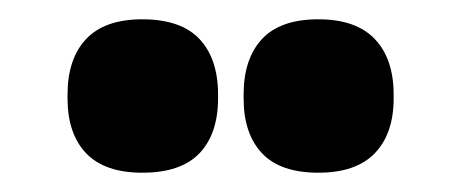

<svg xmlns="http://www.w3.org/2000/svg" viewBox="-20 -710 478 199"><path d="M127.5 -531Q88.5 -531 69.2 -551.2Q50 -571.5 50 -608V-612Q50 -649 69.2 -669.5Q88.5 -690 127.5 -690Q167.5 -690 186.8 -669.5Q206 -649 206 -612V-608Q206 -571.5 186.8 -551.2Q167.5 -531 127.5 -531ZM310 -531Q270.5 -531 251.5 -551.2Q232.5 -571.5 232.5 -608V-612Q232.5 -649 251.5 -669.5Q270.5 -690 310 -690Q349 -690 368.5 -669.5Q388 -649 388 -612V-608Q388 -571.5 368.5 -551.2Q349 -531 310 -531Z"/></svg>

Font: Anek Kannada Medium ExtraBold
Style: Regular
Weight: 800
Version: Version 1.003